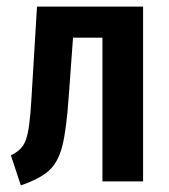

<svg xmlns="http://www.w3.org/2000/svg" viewBox="-20 -549 511 581"><path d="M413 -529V0H290V-435H201L188 -257Q181 -156 168.5 -107Q156 -58 128.5 -33Q101 -8 43 12L13 -79Q38 -91 49.5 -108Q61 -125 66.5 -159.5Q72 -194 76 -265L92 -529Z"/></svg>

Font: Fira Sans Compressed Medium
Style: Regular
Weight: 500
Width: 1
Designer: bBox Type GmbH & Carrois Corporate GbR & Edenspiekermann AG
Foundry: bBox Type GmbH & Carrois Corporate GbR & Edenspiekermann AG
Version: Version 4.301